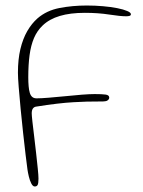

<svg xmlns="http://www.w3.org/2000/svg" viewBox="-20 -660 520 696"><path d="M106 16Q99 16 93.5 5.2Q88 -5.5 84.5 -20.2Q81 -35 79.5 -46Q77 -63.5 72.8 -98.8Q68.5 -134 63.8 -177.8Q59 -221.5 54.8 -265.2Q50.5 -309 47.8 -344.2Q45 -379.5 45 -396.5Q45 -445 54 -482.5Q63 -520 79 -547.5Q95 -575 116 -593.5Q149 -622 195.8 -631Q242.5 -640 294.5 -640Q324.5 -640 353.2 -637.5Q382 -635 404.8 -630.5Q427.5 -626 441 -620.2Q454.5 -614.5 454.5 -608.5Q454.5 -604 449.8 -602.5Q445 -601 437 -601Q416.5 -601 376.2 -607.2Q336 -613.5 287.5 -613.5Q234.5 -613.5 196.8 -602.2Q159 -591 134.5 -567.5Q114.5 -548.5 103.2 -522Q92 -495.5 87.2 -460.2Q82.5 -425 82.5 -379.5Q82.5 -361.5 83.8 -347.5Q85 -333.5 88 -323.5Q91 -313.5 97 -308.5Q103 -303.5 112.5 -303.5Q128.5 -303.5 156.5 -305.8Q184.5 -308 216.2 -311.2Q248 -314.5 276.8 -316.8Q305.5 -319 323.5 -319Q349 -319 362.5 -317.2Q376 -315.5 376 -306Q376 -302.5 373.5 -299.2Q371 -296 366 -294Q359 -291.5 329.8 -292Q300.5 -292.5 246.5 -289.5Q192.5 -286.5 111 -273.5Q103.5 -272.5 99.2 -266.5Q95 -260.5 95 -249Q95 -242 97.5 -219.2Q100 -196.5 103.8 -166Q107.5 -135.5 111 -104.2Q114.5 -73 117 -48.2Q119.5 -23.5 119.5 -12.5Q119.5 5.5 116.2 10.8Q113 16 106 16Z"/></svg>

Font: Gluten Thin Thin
Style: Regular
Weight: 250
Version: Version 1.300